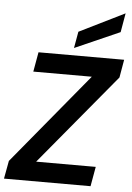

<svg xmlns="http://www.w3.org/2000/svg" viewBox="-66 -998 718 1043"><g transform="rotate(5 293.0 -476.0)"><path d="M-4 0 14 -98 423 -593H104L123 -700H590L573 -602L162 -107H487L468 0ZM313 -740 329 -830 576 -952 558 -848Z"/></g></svg>

Font: DeepMind Sans
Style: Bold Italic
Weight: 700
Italic angle: -10°
Designer: Jonny Pinhorn / Modifications: Colophon Foundry
Foundry: Colophon Foundry
Version: Version 1.002; ttfautohint (v1.8.2)